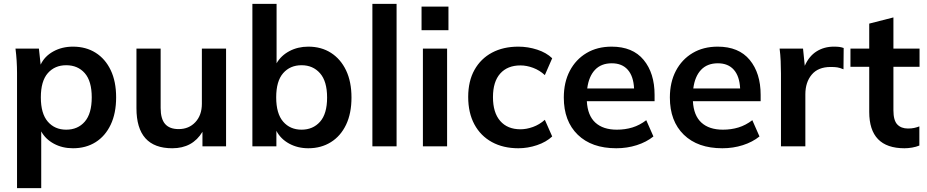

<svg xmlns="http://www.w3.org/2000/svg" viewBox="-20 -756 4788 992"><path d="M68 216V-379Q68 -410 66 -442Q64 -474 60 -505H181L190 -422Q210 -465 255 -490Q300 -515 357 -515Q424 -515 474 -483.5Q524 -452 552 -393.5Q580 -335 580 -253Q580 -171 552 -112Q524 -53 474 -21.5Q424 10 357 10Q302 10 258.5 -13.5Q215 -37 193 -77V216ZM322 -86Q382 -86 418 -127.5Q454 -169 454 -253Q454 -337 418 -378Q382 -419 322 -419Q263 -419 227 -378Q191 -337 191 -253Q191 -169 227 -127.5Q263 -86 322 -86Z M870 10Q685 10 685 -197V-505H810V-198Q810 -142 833 -115.5Q856 -89 903 -89Q956 -89 989.5 -125Q1023 -161 1023 -220V-505H1148V0H1026V-75Q975 10 870 10Z M1573 10Q1518 10 1474 -14Q1430 -38 1408 -80V0H1284V-736H1409V-429Q1432 -469 1475.5 -492Q1519 -515 1573 -515Q1640 -515 1690 -483Q1740 -451 1768 -392.5Q1796 -334 1796 -252Q1796 -170 1768 -111.5Q1740 -53 1689.5 -21.5Q1639 10 1573 10ZM1538 -86Q1597 -86 1633.5 -127Q1670 -168 1670 -252Q1670 -336 1633.5 -377.5Q1597 -419 1538 -419Q1479 -419 1443 -378Q1407 -337 1407 -253Q1407 -169 1443 -127.5Q1479 -86 1538 -86Z M1904 0V-736H2029V0Z M2158 -600V-722H2297V-600ZM2165 0V-505H2290V0Z M2658 10Q2580 10 2521.5 -22Q2463 -54 2431 -113.5Q2399 -173 2399 -255Q2399 -337 2431.5 -395Q2464 -453 2522 -484Q2580 -515 2658 -515Q2708 -515 2755.5 -499.5Q2803 -484 2833 -455L2795 -368Q2768 -393 2734.5 -405.5Q2701 -418 2669 -418Q2602 -418 2564.5 -376Q2527 -334 2527 -254Q2527 -174 2564.5 -131Q2602 -88 2669 -88Q2700 -88 2733.5 -100Q2767 -112 2795 -137L2833 -51Q2802 -22 2754.5 -6Q2707 10 2658 10Z M3164 10Q3037 10 2965 -60Q2893 -130 2893 -252Q2893 -331 2924 -390Q2955 -449 3010.5 -482Q3066 -515 3140 -515Q3249 -515 3305.5 -446.5Q3362 -378 3362 -266V-233H3012Q3016 -159 3056 -122.5Q3096 -86 3167 -86Q3210 -86 3247.5 -97.5Q3285 -109 3319 -135L3356 -51Q3320 -22 3270 -6Q3220 10 3164 10ZM3141 -429Q3086 -429 3054 -395Q3022 -361 3014 -299H3256Q3253 -362 3223.5 -395.5Q3194 -429 3141 -429Z M3712 10Q3585 10 3513 -60Q3441 -130 3441 -252Q3441 -331 3472 -390Q3503 -449 3558.5 -482Q3614 -515 3688 -515Q3797 -515 3853.5 -446.5Q3910 -378 3910 -266V-233H3560Q3564 -159 3604 -122.5Q3644 -86 3715 -86Q3758 -86 3795.5 -97.5Q3833 -109 3867 -135L3904 -51Q3868 -22 3818 -6Q3768 10 3712 10ZM3689 -429Q3634 -429 3602 -395Q3570 -361 3562 -299H3804Q3801 -362 3771.5 -395.5Q3742 -429 3689 -429Z M4015 0V-376Q4015 -408 4013.5 -441Q4012 -474 4008 -505H4129L4138 -416Q4160 -466 4199 -490.5Q4238 -515 4288 -515Q4306 -515 4317 -513.5Q4328 -512 4339 -508L4338 -398Q4319 -406 4305.5 -408Q4292 -410 4272 -410Q4207 -410 4174 -370.5Q4141 -331 4141 -269V0Z M4653 10Q4471 10 4471 -178V-411H4374V-505H4471V-634L4596 -666V-505H4731V-411H4596V-186Q4596 -134 4616 -113Q4636 -92 4671 -92Q4690 -92 4703.5 -95Q4717 -98 4730 -103V-4Q4713 3 4692.5 6.5Q4672 10 4653 10Z"/></svg>

Font: MulishBold
Style: Bold
Weight: 700
Designer: Vernon Adams
Foundry: Vernon Adams
Version: Version 3.602; ttfautohint (v1.8.3)